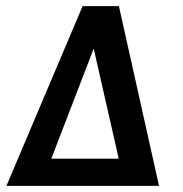

<svg xmlns="http://www.w3.org/2000/svg" viewBox="-20 -605 595 625"><path d="M1 0 248.8 -585H367.1L497.6 0ZM147 -88.4H366.5L285 -446.8Z"/></svg>

Font: Alumni Sans Thin
Style: Italic
Weight: 100
Italic angle: -8°
Designer: Robert E. Leuschke
Foundry: Robert E. Leuschke
Version: Version 1.016